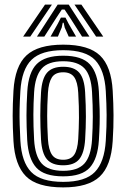

<svg xmlns="http://www.w3.org/2000/svg" viewBox="-20 -804 548 834"><path d="M254.5 10Q140.5 10 92.5 -38.6Q44.5 -87.2 38.5 -191Q35 -251.5 35 -301.1Q35 -350.8 38.5 -410Q45 -517 95.1 -563.5Q145.2 -610 254.5 -610Q365.2 -610 414.4 -562.9Q463.5 -515.8 469.5 -410Q472.8 -354.5 473.1 -304.1Q473.5 -253.8 469.5 -191Q462.8 -84 413.2 -37Q363.8 10 254.5 10ZM254.5 -14Q350.5 -14 392.1 -56.9Q433.8 -99.8 439.5 -192.8Q443.5 -257.5 443.1 -304.8Q442.8 -352 439.5 -408.2Q434.2 -499.5 393.4 -542.8Q352.5 -586 254.5 -586Q159.5 -586 116.9 -544.2Q74.2 -502.5 68.5 -408.2Q65.8 -363.5 65.1 -329.2Q64.5 -295 65.5 -263Q66.5 -231 68.5 -192.5Q73.8 -100 115.4 -57Q157 -14 254.5 -14ZM254.5 -38Q172 -38 137.5 -76.1Q103 -114.2 98.2 -195.5Q95 -254.8 95 -302.4Q95 -350 98.5 -406.5Q103.5 -489.8 139.6 -525.9Q175.8 -562 254.5 -562Q336 -562 370.4 -524.5Q404.8 -487 409.5 -407Q412 -363.5 412.8 -330.1Q413.5 -296.8 412.8 -265.1Q412 -233.5 409.5 -194.5Q404.5 -114.8 370.4 -76.4Q336.2 -38 254.5 -38ZM254.5 -62Q317.5 -62 346.4 -93.4Q375.2 -124.8 379.8 -197.8Q383 -249 383.1 -296.9Q383.2 -344.8 379.8 -403.8Q375.8 -476 346.9 -507Q318 -538 254.5 -538Q188.2 -538 160.4 -505.2Q132.5 -472.5 128.2 -403.5Q125.2 -355 125 -306Q124.8 -257 128.2 -196.5Q132.5 -125.8 161 -93.9Q189.5 -62 254.5 -62ZM254.5 -86Q206.2 -86 184 -112Q161.8 -138 158.2 -197.8Q155 -253.8 155 -301.4Q155 -349 158.2 -402.5Q162 -462.8 184.5 -488.4Q207 -514 254.5 -514Q302.2 -514 324.4 -488.2Q346.5 -462.5 349.8 -403Q353.2 -344.5 353.1 -297.5Q353 -250.5 349.8 -198.5Q346 -139 324.2 -112.5Q302.5 -86 254.5 -86ZM254.5 -110Q287 -110 301.9 -131.2Q316.8 -152.5 319.8 -200.2Q322.5 -245.2 323 -291.6Q323.5 -338 319.8 -401.5Q317.2 -448 302.2 -469Q287.2 -490 254.5 -490Q219.8 -490 205.4 -467.8Q191 -445.5 188.2 -400.8Q184.8 -343.5 184.9 -299.9Q185 -256.2 188.2 -199.5Q191 -153.5 205.8 -131.8Q220.5 -110 254.5 -110ZM80.5 -645 175.5 -784H205.5L111.5 -645ZM140.5 -645 230.5 -784H278.5L368.5 -645H336.5L284.8 -726L260.5 -762.5H248.5L224.2 -725.8L172.5 -645ZM397.5 -645 303.5 -784H333.5L428.5 -645ZM199.5 -645 231 -700.8 244.5 -727.5H264.5L278.2 -700.8L310.5 -645H278.5L261 -684.5L256.5 -705.2H252.5L248.2 -684.5L231.5 -645Z"/></svg>

Font: Big Shoulders Inline Text Black
Style: Regular
Weight: 900
Designer: Patric King
Foundry: XO Type Co
Version: Version 1.000